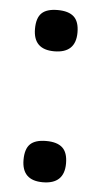

<svg xmlns="http://www.w3.org/2000/svg" viewBox="-45 -577 321 612"><g transform="rotate(5 115.5 -270.5)"><path d="M115 5Q48 5 48 -61Q48 -96 64 -111.5Q80 -127 115 -127Q150 -127 167 -111.5Q184 -96 184 -61Q184 5 115 5ZM115 -414Q48 -414 48 -480Q48 -515 64 -530.5Q80 -546 115 -546Q150 -546 167 -530.5Q184 -515 184 -480Q184 -414 115 -414Z"/></g></svg>

Font: Encode Sans Compressed
Style: SemiBold
Weight: 600
Designer: Pablo Impallari, Andres Torresi
Foundry: Pablo Impallari, Andres Torresi
Version: Version 1.000; ttfautohint (v1.00) -l 8 -r 50 -G 200 -x 14 -